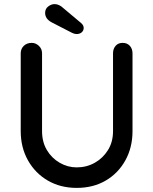

<svg xmlns="http://www.w3.org/2000/svg" viewBox="-20 -910 748 936"><path d="M578 -701Q600 -701 613 -686.5Q626 -672 626 -650V-271Q626 -191 591 -128Q556 -65 495 -29.5Q434 6 354 6Q275 6 213.5 -29.5Q152 -65 116.5 -128Q81 -191 81 -271V-650Q81 -672 96 -686.5Q111 -701 135 -701Q154 -701 169.5 -686.5Q185 -672 185 -650V-271Q185 -218 208.5 -178.5Q232 -139 271 -116.5Q310 -94 354 -94Q402 -94 442 -116.5Q482 -139 506.5 -178.5Q531 -218 531 -271V-650Q531 -672 543.5 -686.5Q556 -701 578 -701ZM353 -744Q348 -744 342.5 -745.5Q337 -747 331 -750L232 -801Q200 -818 200 -847Q200 -867 215 -878.5Q230 -890 246 -890Q258 -890 269 -884.5Q280 -879 288 -871L375 -798Q382 -792 385 -786Q388 -780 388 -774Q388 -761 378.5 -752.5Q369 -744 353 -744Z"/></svg>

Font: Quicksand SemiBold
Style: Regular
Weight: 600
Designer: Andrew Paglinawan
Foundry: Andrew Paglinawan
Version: Version 3.006